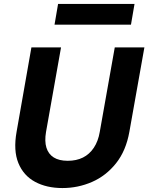

<svg xmlns="http://www.w3.org/2000/svg" viewBox="-20 -940 751 972"><path d="M296 12Q216 12 157.5 -19.5Q99 -51 73 -114.5Q47 -178 64 -273L139 -700H289L213 -272Q205 -225 215 -192.5Q225 -160 252 -143Q279 -126 323 -126Q367 -126 400 -142.5Q433 -159 455 -192Q477 -225 485 -272L561 -700H711L635 -273Q618 -177 567.5 -113.5Q517 -50 446 -19Q375 12 296 12ZM256 -815 274 -920H661L643 -815Z"/></svg>

Font: DM Sans 10pt Black
Style: Italic
Weight: 900
Italic angle: -10°
Version: Version 4.004;gftools[0.9.30]